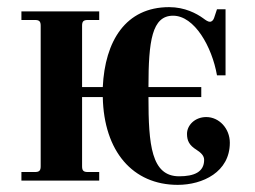

<svg xmlns="http://www.w3.org/2000/svg" viewBox="-20 -506 714 538"><path d="M40 0H258V-24H226C214 -24 210 -28 210 -40V-234H268C271 -82 352 12 478 12C548 12 624 -24 624 -106C624 -146 594 -178 558 -178C526 -178 504 -155 504 -131C504 -112 510 -99 531 -86C543 -78 552 -70 552 -58C552 -24 524 -12 482 -12C404 -12 396 -100 396 -234H544V-262H396C396 -392 406 -462 465 -462C525 -462 574 -375 588 -295H612V-480H588L580 -456C578 -450 574 -445 568 -445C563 -445 557 -449 549 -455C531 -468 498 -486 454 -486C332 -486 274 -391 268 -262H210V-434C210 -446 214 -450 226 -450H258V-474H40V-450H78C90 -450 94 -446 94 -434V-40C94 -28 90 -24 78 -24H40Z"/></svg>

Font: Old Standard
Style: Bold
Weight: 700
Designer: Alexey Kryukov <alexios@thessalonica.org.ru>
Version: Version 2.0.2